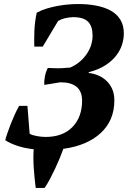

<svg xmlns="http://www.w3.org/2000/svg" viewBox="-20 -732 634 952"><path d="M157 200Q151 152 147.5 102.5Q144 53 147 8Q101 3 64.5 -9.5Q28 -22 6 -37Q10 -53 17.5 -74.5Q25 -96 34 -119Q43 -142 53.5 -165Q64 -188 75 -207H116L127 -69Q138 -62 161.5 -57.5Q185 -53 206 -53Q291 -53 339 -102Q387 -151 387 -233Q387 -324 279 -324L200 -311Q198 -329 202.5 -352.5Q207 -376 217 -395L248 -394Q265 -393 288 -394Q311 -395 328 -397Q377 -418 408 -461.5Q439 -505 439 -556Q439 -601 417 -624Q395 -647 342 -647Q296 -645 268 -628L192 -501H150Q149 -536 150.5 -579Q152 -622 162 -669Q186 -682 213 -690Q240 -698 267.5 -703Q295 -708 321 -710Q347 -712 368 -712Q416 -712 457.5 -704Q499 -696 529.5 -679Q560 -662 577 -634Q594 -606 594 -566Q594 -540 585.5 -512Q577 -484 557 -457.5Q537 -431 503.5 -409Q470 -387 420 -374V-370Q442 -368 464.5 -359Q487 -350 505.5 -333.5Q524 -317 535.5 -292.5Q547 -268 547 -234Q547 -135 479.5 -72.5Q412 -10 294 6Q287 26 277 50.5Q267 75 255 100.5Q243 126 229.5 152Q216 178 201 200H157Z"/></svg>

Font: PT Serif
Style: Bold Italic
Weight: 700
Italic angle: -12°
Designer: A.Korolkova, O.Umpeleva, V.Yefimov
Foundry: ParaType Ltd
Version: Version 1.000W OFL